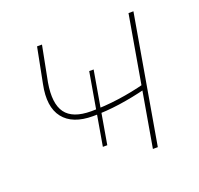

<svg xmlns="http://www.w3.org/2000/svg" viewBox="-97 -627 762 734"><g transform="rotate(-20 283.5 -260.0)"><path d="M96 -377 124 -520H144L116 -376Q102 -294 130.5 -255Q159 -216 234 -216Q289 -216 346.5 -224Q404 -232 457 -246L454 -226Q399 -212 343.5 -204Q288 -196 234 -196Q151 -196 114.5 -242.5Q78 -289 96 -377ZM229 -73 279 -363H297L247 -73ZM496 -520H516L426 0H406Z"/></g></svg>

Font: Fixel Italic Variable 20240409 Display Thin
Style: Italic
Weight: 100
Italic angle: -10°
Designer: AlfaBravo + MacPaw
Foundry: Kyrylo Tkachov, Marchela Mozhyna, Serhii Makarenko, Maria Weinstein, Zakhar Kryvoshyya
Version: Version 1.211;Glyphs 3.2 (3225)